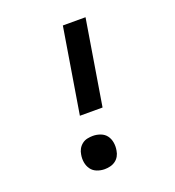

<svg xmlns="http://www.w3.org/2000/svg" viewBox="-135 -841 869 955"><g transform="rotate(-20 300.0 -363.5)"><path d="M351 -284H231L305 -735H425ZM257 8Q236 8 216.5 0.5Q197 -7 185.5 -23Q174 -39 170.5 -59.5Q167 -80 171 -101Q173 -116 180.5 -129.5Q188 -143 200.5 -152.5Q213 -162 228 -165Q243 -168 257 -168Q278 -168 297.5 -160.5Q317 -153 328.5 -137.5Q340 -122 343.5 -101Q347 -80 343 -59Q341 -44 333.5 -30.5Q326 -17 313.5 -8Q301 1 286 4.5Q271 8 257 8Z"/></g></svg>

Font: Iosevka Slab Extended Oblique
Style: Bold
Weight: 700
Width: 7
Italic angle: -9°
Monospace: yes
Designer: Belleve Invis
Foundry: Belleve Invis
Version: Version 11.1.1; ttfautohint (v1.8.3)